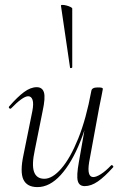

<svg xmlns="http://www.w3.org/2000/svg" viewBox="-20 -751 502 784"><path d="M133 13Q90 13 75.5 -18Q61 -49 76 -119L112 -297Q118 -328 113 -343Q108 -358 95 -358Q84 -358 66 -345Q48 -332 26 -309Q22 -305 18 -309Q14 -313 18 -317Q51 -355 78 -375Q105 -395 130 -395Q153 -395 159.5 -373.5Q166 -352 154 -297L122 -138Q109 -78 119 -49.5Q129 -21 161 -21Q194 -21 230.5 -63Q267 -105 299.5 -185.5Q332 -266 353 -380L364 -379Q344 -263 308.5 -174.5Q273 -86 228 -36.5Q183 13 133 13ZM326 9Q303 9 297.5 -12.5Q292 -34 302 -89L353 -380Q355 -394 379 -394Q392 -394 396 -392.5Q400 -391 400 -388Q400 -385 395 -361.5Q390 -338 385 -312L344 -89Q334 -28 361 -28Q373 -28 392 -40Q411 -52 433 -75Q436 -79 440.5 -74.5Q445 -70 441 -67Q407 -29 379.5 -10Q352 9 326 9ZM266 -475 229 -727Q228 -731 235 -731Q242 -731 251.5 -728.5Q261 -726 268 -722.5Q275 -719 275 -716V-476Q275 -474 270.5 -473Q266 -472 266 -475Z"/></svg>

Font: Cormorant Garamond Light Light
Style: Italic
Weight: 300
Italic angle: -10°
Version: Version 4.001